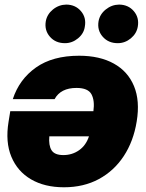

<svg xmlns="http://www.w3.org/2000/svg" viewBox="-20 -794 623 821"><path d="M318.4 -555.7Q406.2 -555.7 466.6 -522.2Q526.9 -488.8 553 -425.8Q579.1 -362.8 564.5 -274.4Q550.8 -189.9 509.3 -126.7Q467.8 -63.5 402.8 -28.3Q337.9 6.8 253.4 6.8Q170.9 6.8 112.8 -27.1Q54.7 -61 28.6 -123.8Q2.4 -186.5 16.6 -273.4L23.9 -318.4H379.4Q385.7 -363.8 371.1 -390.9Q356.4 -418 307.1 -418Q239.3 -418 213.4 -370.1H34.7Q62.5 -455.1 133.8 -505.4Q205.1 -555.7 318.4 -555.7ZM251 -130.9Q288.6 -130.9 318.1 -151.6Q347.7 -172.4 360.4 -210.9H190.9Q187.5 -172.4 200.4 -151.6Q213.4 -130.9 251 -130.9ZM257.8 -609.4Q217.3 -609.4 193.4 -637Q169.4 -664.6 175.8 -703.1Q181.2 -732.9 206.3 -753.4Q231.4 -773.9 263.7 -774.4Q302.7 -773.9 326.2 -746.3Q349.6 -718.8 342.8 -680.7Q338.9 -650.9 313.7 -630.1Q288.6 -609.4 257.8 -609.4ZM483.4 -609.4Q443.4 -609.4 419.2 -637Q395 -664.6 401.4 -703.1Q406.7 -732.9 432.1 -753.4Q457.5 -773.9 489.3 -774.4Q528.8 -773.9 552.2 -746.3Q575.7 -718.8 569.3 -680.7Q564.5 -650.9 539.6 -630.1Q514.6 -609.4 483.4 -609.4Z"/></svg>

Font: Inter Tight Black
Style: Italic
Weight: 900
Italic angle: -9.39999°
Designer: Rasmus Andersson
Foundry: rsms
Version: Version 3.004; ttfautohint (v1.8.4.7-5d5b)